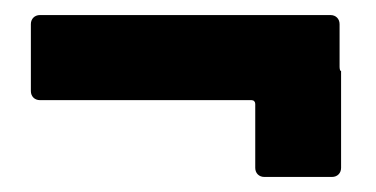

<svg xmlns="http://www.w3.org/2000/svg" viewBox="-20 -381 499 255"><path d="M431 -292V-349C431 -356 426 -361 419 -361H33C26 -361 21 -356 21 -349V-260C21 -253 26 -248 33 -248H314C317 -248 319 -246 319 -243V-158C319 -151 324 -146 331 -146H421C428 -146 433 -151 433 -158V-287H432C432 -287 431 -289 431 -292Z"/></svg>

Font: Barlow Semi Condensed
Style: Bold
Weight: 700
Width: 4
Designer: Jeremy Tribby
Foundry: Tribby Type
Version: Version 1.422;hotconv 1.0.109;makeotfexe 2.5.65596